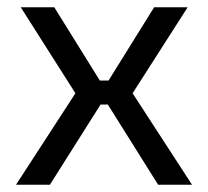

<svg xmlns="http://www.w3.org/2000/svg" viewBox="-20 -507 571 527"><path d="M276 -220H256L117 0H24L187 -251L37 -487H129L254 -286H278L403 -487H495L344 -251L507 0H414Z"/></svg>

Font: Exo 2
Style: Regular
Weight: 400
Designer: Natanael Gama
Version: Version 1.001;PS 001.001;hotconv 1.0.70;makeotf.lib2.5.58329